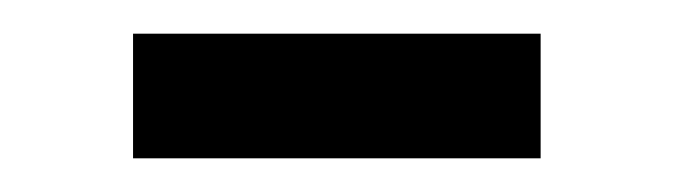

<svg xmlns="http://www.w3.org/2000/svg" viewBox="-20 -345 400 114"><path d="M59 -325H301V-251H59Z"/></svg>

Font: PT Sans
Style: Regular
Weight: 400
Designer: A.Korolkova, O.Umpeleva, V.Yefimov
Foundry: ParaType Ltd
Version: Version 2.003